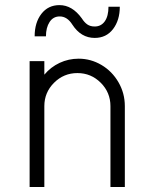

<svg xmlns="http://www.w3.org/2000/svg" viewBox="-20 -743 606 763"><path d="M217.3 -677.7Q191.4 -677.7 177 -655.5Q162.6 -633.3 162.6 -598.6H117.7Q117.7 -653.3 144.5 -688Q171.4 -722.7 216.3 -722.7Q267.1 -722.7 305.2 -669.9Q315.4 -653.8 327.1 -645.8Q338.9 -637.7 356.4 -637.7Q381.8 -637.7 396.5 -658.4Q411.1 -679.2 411.1 -716.3H456.1Q456.1 -662.6 429.2 -627.4Q402.3 -592.3 356.4 -592.3Q301.8 -592.3 267.6 -645Q247.1 -677.7 217.3 -677.7ZM292.5 -509.8Q340.8 -509.8 383.1 -484.9Q425.3 -460 450.7 -416.3Q476.1 -372.6 476.1 -321.3V0H418.9V-321.3Q418.9 -375.5 380.4 -414.1Q341.8 -452.6 287.6 -452.6Q233.4 -452.6 194.8 -414.1Q156.2 -375.5 156.2 -321.3V0H97.7V-500H156.2V-446.3Q181.6 -476.6 217 -493.2Q252.4 -509.8 292.5 -509.8Z"/></svg>

Font: Now Alt Light
Style: Regular
Weight: 300
Designer: Alfredo Marco Pradil
Foundry: Alfredo Marco Pradil
Version: Version 1.002;PS 001.002;hotconv 1.0.88;makeotf.lib2.5.64775